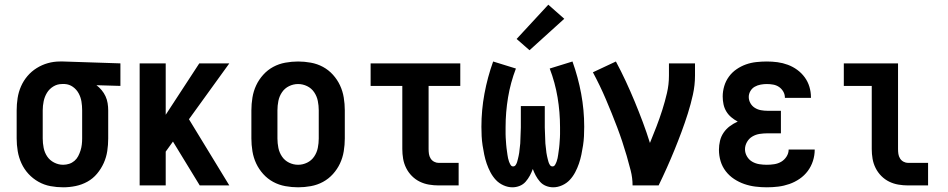

<svg xmlns="http://www.w3.org/2000/svg" viewBox="-20 -790 4040 818"><path d="M249 8Q222 8 195 3Q168 -2 144 -15.5Q120 -29 101.5 -49Q83 -69 71.5 -94Q60 -119 55.5 -146Q51 -173 51 -200V-320Q51 -346 55 -372Q59 -398 69.5 -422Q80 -446 97 -466Q114 -486 136.5 -500Q159 -514 184 -521Q209 -528 235 -528Q239 -528 242.5 -528Q246 -528 250 -528L493 -520V-424L391 -427Q403 -418 413 -406Q423 -394 429.5 -380Q436 -366 438.5 -350.5Q441 -335 441 -320V-200Q441 -173 437 -146.5Q433 -120 422 -95.5Q411 -71 393.5 -50Q376 -29 352.5 -16Q329 -3 302.5 2.5Q276 8 249 8ZM249 -88Q262 -88 274.5 -92Q287 -96 297 -104.5Q307 -113 313 -124.5Q319 -136 323 -148.5Q327 -161 328.5 -174Q330 -187 330 -200V-320Q330 -339 327 -357.5Q324 -376 315 -392.5Q306 -409 290.5 -420Q275 -431 256 -432H250Q248 -432 246.5 -432Q245 -432 244 -432Q224 -432 207 -421.5Q190 -411 180 -394.5Q170 -378 166 -358.5Q162 -339 162 -320V-200Q162 -180 166 -160Q170 -140 181 -123.5Q192 -107 210.5 -97.5Q229 -88 249 -88Z M575 0V-520H686V-301L829 -520H957L785 -282L957 0H831L718 -185L717 -187L686 -144V0Z M1250 8Q1223 8 1195.5 3Q1168 -2 1144 -15Q1120 -28 1101.5 -48.5Q1083 -69 1071.5 -93.5Q1060 -118 1055.5 -145.5Q1051 -173 1051 -200V-320Q1051 -347 1055.5 -374.5Q1060 -402 1071.5 -426.5Q1083 -451 1101.5 -471.5Q1120 -492 1144 -505Q1168 -518 1195.5 -523Q1223 -528 1250 -528Q1277 -528 1304.5 -523Q1332 -518 1356 -505Q1380 -492 1398.5 -471.5Q1417 -451 1428.5 -426.5Q1440 -402 1444.5 -374.5Q1449 -347 1449 -320V-200Q1449 -173 1444.5 -145.5Q1440 -118 1428.5 -93.5Q1417 -69 1398.5 -48.5Q1380 -28 1356 -15Q1332 -2 1304.5 3Q1277 8 1250 8ZM1250 -88Q1270 -88 1288.5 -97Q1307 -106 1318.5 -123Q1330 -140 1334 -160Q1338 -180 1338 -200V-320Q1338 -340 1334 -360Q1330 -380 1318.5 -397Q1307 -414 1288.5 -423Q1270 -432 1250 -432Q1230 -432 1211.5 -423Q1193 -414 1181.5 -397Q1170 -380 1166 -360Q1162 -340 1162 -320V-200Q1162 -180 1166 -160Q1170 -140 1181.5 -123Q1193 -106 1211.5 -97Q1230 -88 1250 -88Z M1849 0Q1828 0 1807.5 -3.5Q1787 -7 1768.5 -16Q1750 -25 1735 -40Q1720 -55 1710.5 -74Q1701 -93 1697.5 -113.5Q1694 -134 1694 -155V-424H1559V-520H1941V-424H1806V-155Q1806 -144 1807.5 -134Q1809 -124 1814.5 -115Q1820 -106 1829.5 -101Q1839 -96 1849 -96H1934V0Z M2337 8Q2321 8 2306 2Q2291 -4 2280.5 -16Q2270 -28 2262.5 -42Q2255 -56 2250 -70Q2245 -56 2237.5 -42Q2230 -28 2219.5 -16Q2209 -4 2194 2Q2179 8 2163 8Q2144 8 2125 -0.5Q2106 -9 2092.5 -23.5Q2079 -38 2069.5 -56Q2060 -74 2053.5 -93Q2047 -112 2043 -131.5Q2039 -151 2036 -170.5Q2033 -190 2032 -210Q2031 -230 2031 -250Q2031 -321 2044 -391Q2057 -461 2081 -528L2178 -498Q2155 -438 2144.5 -375Q2134 -312 2134 -248Q2134 -241 2134 -233.5Q2134 -226 2134 -218.5Q2134 -211 2134.5 -203.5Q2135 -196 2135.5 -189Q2136 -182 2136.5 -174.5Q2137 -167 2138 -159.5Q2139 -152 2140 -145Q2141 -138 2142 -130.5Q2143 -123 2144.5 -116Q2146 -109 2148.5 -102Q2151 -95 2155 -88Q2159 -81 2166 -81Q2173 -81 2177 -87Q2181 -93 2183 -99.5Q2185 -106 2186.5 -112.5Q2188 -119 2189.5 -125.5Q2191 -132 2192 -139Q2193 -146 2193.5 -152.5Q2194 -159 2195 -165.5Q2196 -172 2196.5 -179Q2197 -186 2197 -192.5Q2197 -199 2197.5 -206Q2198 -213 2198 -219.5Q2198 -226 2198.5 -233Q2199 -240 2199 -246.5Q2199 -253 2199 -260V-338H2301V-260Q2301 -253 2301 -246.5Q2301 -240 2301.5 -233Q2302 -226 2302 -219.5Q2302 -213 2302.5 -206Q2303 -199 2303 -192.5Q2303 -186 2303.5 -179Q2304 -172 2305 -165.5Q2306 -159 2306.5 -152.5Q2307 -146 2308 -139Q2309 -132 2310.5 -125.5Q2312 -119 2313.5 -112.5Q2315 -106 2317 -99.5Q2319 -93 2323 -87Q2327 -81 2334 -81Q2341 -81 2345 -88Q2349 -95 2351.5 -102Q2354 -109 2355.5 -116Q2357 -123 2358 -130.5Q2359 -138 2360 -145Q2361 -152 2362 -159.5Q2363 -167 2363.5 -174.5Q2364 -182 2364.5 -189Q2365 -196 2365.5 -203.5Q2366 -211 2366 -218.5Q2366 -226 2366 -233.5Q2366 -241 2366 -248Q2366 -312 2355.5 -375Q2345 -438 2322 -498L2419 -528Q2443 -461 2456 -391Q2469 -321 2469 -250Q2469 -230 2468 -210Q2467 -190 2464 -170.5Q2461 -151 2457 -131.5Q2453 -112 2446.5 -93Q2440 -74 2430.5 -56Q2421 -38 2407.5 -23.5Q2394 -9 2375 -0.5Q2356 8 2337 8ZM2236 -576 2181 -624 2316 -770 2384 -710Z M2675 0Q2675 -32 2667 -63.5Q2659 -95 2650 -126Q2641 -157 2631 -187Q2621 -217 2609.5 -247.5Q2598 -278 2586 -307.5Q2574 -337 2561.5 -366.5Q2549 -396 2535 -425Q2521 -454 2506 -482L2604 -528Q2626 -487 2646 -444Q2666 -401 2684 -357.5Q2702 -314 2718.5 -270Q2735 -226 2749 -181Q2763 -215 2776.5 -250Q2790 -285 2801.5 -321Q2813 -357 2821.5 -393.5Q2830 -430 2830 -468V-520H2941V-468Q2941 -427 2932 -386.5Q2923 -346 2910.5 -306.5Q2898 -267 2883.5 -228Q2869 -189 2853.5 -151Q2838 -113 2821 -75Q2804 -37 2786 0Z M3247 8Q3223 8 3198.5 5Q3174 2 3151 -6Q3128 -14 3107.5 -27.5Q3087 -41 3072 -60.5Q3057 -80 3050 -103.5Q3043 -127 3043 -152Q3043 -171 3047.5 -190Q3052 -209 3063 -225Q3074 -241 3089.5 -252.5Q3105 -264 3123 -272Q3108 -280 3095.5 -290.5Q3083 -301 3074.5 -315Q3066 -329 3062.5 -345.5Q3059 -362 3059 -379Q3059 -401 3065.5 -423Q3072 -445 3085.5 -463.5Q3099 -482 3118 -495Q3137 -508 3158 -515.5Q3179 -523 3202 -525.5Q3225 -528 3247 -528Q3270 -528 3292.5 -525Q3315 -522 3336.5 -514Q3358 -506 3376.5 -492.5Q3395 -479 3408.5 -460.5Q3422 -442 3428.5 -420Q3435 -398 3435 -376Q3435 -375 3435 -374.5Q3435 -374 3435 -373H3324Q3324 -373 3324 -373.5Q3324 -374 3324 -374Q3324 -388 3317 -400Q3310 -412 3299 -419.5Q3288 -427 3274.5 -429.5Q3261 -432 3247 -432Q3234 -432 3220.5 -429.5Q3207 -427 3195.5 -420.5Q3184 -414 3177 -402Q3170 -390 3170 -377Q3170 -377 3170 -377Q3170 -377 3170 -377Q3170 -363 3177 -350.5Q3184 -338 3196 -330.5Q3208 -323 3222 -320.5Q3236 -318 3250 -318H3307V-222H3250Q3233 -222 3216.5 -219.5Q3200 -217 3185.5 -208.5Q3171 -200 3162.5 -185Q3154 -170 3154 -154Q3154 -138 3162.5 -123.5Q3171 -109 3185 -101Q3199 -93 3215 -90.5Q3231 -88 3247 -88Q3263 -88 3279 -90.5Q3295 -93 3308.5 -101Q3322 -109 3331 -123Q3340 -137 3340 -153H3451V-152Q3451 -152 3451 -152Q3451 -152 3451 -152Q3451 -128 3443.5 -104.5Q3436 -81 3421.5 -61.5Q3407 -42 3386.5 -28Q3366 -14 3343 -6Q3320 2 3296 5Q3272 8 3247 8Z M3849 0Q3828 0 3807.5 -3.5Q3787 -7 3768.5 -16Q3750 -25 3735 -40Q3720 -55 3710.5 -74Q3701 -93 3697.5 -113.5Q3694 -134 3694 -155V-424H3575V-520H3806V-155Q3806 -144 3807.5 -134Q3809 -124 3814.5 -115Q3820 -106 3829.5 -101Q3839 -96 3849 -96H3934V0Z"/></svg>

Font: Iosevka SS04
Style: Bold
Weight: 700
Monospace: yes
Designer: Belleve Invis
Foundry: Belleve Invis
Version: Version 19.0.0; ttfautohint (v1.8.4)